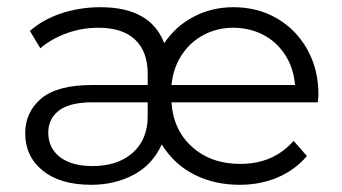

<svg xmlns="http://www.w3.org/2000/svg" viewBox="-20 -508 950 533"><path d="M862 -224H456Q461 -147 513.5 -100Q566 -53 647 -53Q739 -53 795 -117L832 -75Q799 -36 751 -15.5Q703 5 645 5Q575 5 519 -23.5Q463 -52 429 -107Q403 -50 350.5 -22.5Q298 5 233 5Q147 5 98.5 -34.5Q50 -74 50 -138Q50 -197 94.5 -234.5Q139 -272 236 -272H390V-303Q390 -365 355 -398Q320 -431 253 -431Q207 -431 164.5 -415.5Q122 -400 92 -374L63 -422Q99 -454 150.5 -471Q202 -488 259 -488Q398 -488 436 -388Q467 -435 517.5 -461.5Q568 -488 628 -488Q696 -488 749.5 -456.5Q803 -425 833.5 -370Q864 -315 864 -246Q864 -238 862 -224ZM456 -272H799Q795 -320 771 -356.5Q747 -393 709.5 -412Q672 -431 627 -431Q584 -431 547 -412Q510 -393 485.5 -357Q461 -321 456 -272ZM390 -185V-224H238Q173 -224 143.5 -201Q114 -178 114 -140Q114 -97 146.5 -72Q179 -47 237 -47Q307 -47 348.5 -84Q390 -121 390 -185Z"/></svg>

Font: Montserrat Ace
Style: Regular
Weight: 400
Designer: Julieta Ulanovsky
Foundry: Julieta Ulanovsky
Version: Version 1